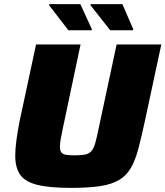

<svg xmlns="http://www.w3.org/2000/svg" viewBox="-20 -904 803 932"><path d="M324 8Q219 8 160 -7Q101 -22 77.5 -56.5Q54 -91 54 -148Q54 -180 59.5 -222Q65 -264 75 -315L155 -688H371L285 -281Q278 -249 274.5 -227.5Q271 -206 271 -191Q271 -173 278 -164Q285 -155 301 -152.5Q317 -150 345 -150Q376 -150 394.5 -154Q413 -158 424 -171Q435 -184 442.5 -210Q450 -236 459 -281L546 -688H763L683 -315Q666 -236 651 -180Q636 -124 614.5 -87.5Q593 -51 557.5 -30Q522 -9 466 -0.5Q410 8 324 8ZM425 -757H312L218 -879L219 -884H370L426 -762ZM625 -757H515L419 -879L420 -884H574L627 -762Z"/></svg>

Font: Saira SemiExpanded ExtraBold
Style: Italic
Weight: 800
Width: 6
Italic angle: -12°
Designer: Hector Gatti with collaboration of the Omnibus-Type team
Foundry: Omnibus-Type
Version: Version 1.101